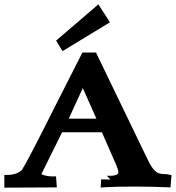

<svg xmlns="http://www.w3.org/2000/svg" viewBox="-20 -859 810 884"><path d="M238.3 -672 267.9 -623.6 486.3 -756.4 433 -839ZM241.7 3.8 238 -46.9H218.2C205.7 -47 192.8 -49.2 179.4 -53.4C176.3 -54.5 173.4 -55.9 170.6 -57.7L265.9 -250H449.2L514.6 -100.6L519.7 -87.4C522.9 -79.6 524.7 -72.8 525 -66.8C524.8 -63.8 524.1 -61.1 522.8 -58.8C517 -52.9 504.7 -49.8 486 -49.6C479.2 -49.6 474.3 -49.7 471.4 -49.9L488.1 -32.3L445.9 -33.3L443.6 4.3L467.3 2.9C499.8 1 544 0 600.1 0C654.5 0 709.4 1.3 765 3.8L769.8 -52.4L753.8 -56.2C749.9 -57 743.2 -57.5 733.8 -57.6C724.4 -57.8 715.6 -59.3 707.4 -62.4C690.6 -70.7 674.1 -92.9 657.7 -129L421.9 -617.2H407.9H373.2H359.4L223.1 -348.7C143.5 -189.8 96.1 -99 80.8 -76.5C74.6 -70.1 65.9 -64.7 54.5 -60.3C42.9 -56.2 31.9 -54 21.5 -53.7H0V5ZM423.9 -312.5H296.5L361.2 -453.4Z"/></svg>

Font: Bentham
Style: Bold
Weight: 700
Version: Version 002.001